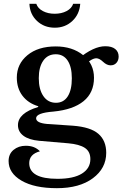

<svg xmlns="http://www.w3.org/2000/svg" viewBox="-20 -744 641 1005"><path d="M536 56Q536 137 466 189Q396 241 278 241Q160 241 92.5 201.5Q25 162 25 99Q25 62 51 40.5Q77 19 115 19Q162 19 189 48Q133 63 133 110Q133 192 281 192Q365 192 409 164.5Q453 137 453 89Q453 49 424 30Q395 11 337 6L185 -7Q131 -12 102.5 -33.5Q74 -55 74 -89Q74 -152 180 -184V-188Q127 -204 97.5 -243Q68 -282 68 -338Q68 -409 123.5 -455Q179 -501 272 -501Q358 -501 415 -455.5Q472 -410 472 -337Q472 -259 417.5 -214.5Q363 -170 260 -160Q169 -153 169 -125Q169 -100 228 -95L362 -86Q454 -79 495 -43.5Q536 -8 536 56ZM601 -448Q601 -428 589.5 -415Q578 -402 559 -402Q539 -402 519.5 -420.5Q500 -439 484 -439Q461 -439 421 -403Q419 -405 391 -437Q470 -502 531 -502Q565 -502 583 -487.5Q601 -473 601 -448ZM356 -334Q356 -394 334 -427Q312 -460 272 -460Q230 -460 206.5 -426.5Q183 -393 183 -335Q183 -276 207 -241Q231 -206 273 -206Q313 -206 334.5 -239.5Q356 -273 356 -334ZM363 -724H400Q396 -669 358.5 -634Q321 -599 267 -599Q211 -599 173.5 -634.5Q136 -670 134 -724H170Q178 -700 204.5 -686Q231 -672 266 -672Q302 -672 328.5 -686Q355 -700 363 -724Z"/></svg>

Font: Kolar Light
Style: Regular
Weight: 300
Designer: Ramakrishna Saiteja (Kannada); Shiva Nallaperumal (Latin)
Foundry: Indian Type Foundry
Version: Version 1.001;PS 1.0;hotconv 1.0.88;makeotf.lib2.5.647800